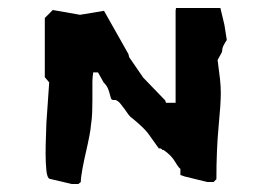

<svg xmlns="http://www.w3.org/2000/svg" viewBox="-20 -474 666 480"><path d="M377 -103H382Q382 -102 383 -102Q384 -101 384.5 -101Q385 -101 386 -99H389Q408 -86 417.5 -70Q427 -54 431 -52Q431 -48 431 -44.5Q431 -41 431 -40V-36Q431 -37 441 -33L498 -19H514L521 -26Q521 -100 526.5 -157.5Q532 -215 532 -241Q532 -258 530 -276.5Q528 -295 524 -324L535 -344Q535 -346 536 -352.5Q537 -359 547 -374L541 -412L531 -454H420L419 -447V-217H395L393 -223L338 -280L303 -331L301 -339L240 -447L180 -437L112 -449L92 -429V-281L103 -268L96 -167Q96 -158 95 -135.5Q94 -113 94 -90Q94 -66 96 -47.5Q98 -29 104 -27L159 -14H176L182 -19Q182 -30 186 -51.5Q190 -73 195 -94.5Q200 -116 203.5 -134.5Q207 -153 207 -158Q210 -178 210.5 -194Q211 -210 211 -225V-249Q211 -259 211 -269.5Q211 -280 213 -293H225L239 -268Q247 -260 250 -252.5Q253 -245 254.5 -238.5Q256 -232 257.5 -228Q259 -224 264 -224Q267 -224 269 -224Q275 -222 280.5 -215.5Q286 -209 291 -202Q296 -195 300.5 -188.5Q305 -182 310 -179Q321 -170 333 -159Q345 -148 352 -138Z"/></svg>

Font: Dokdo
Style: Regular
Weight: 400
Version: Version 2.00